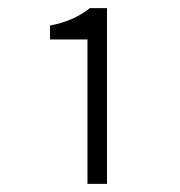

<svg xmlns="http://www.w3.org/2000/svg" viewBox="-20 -899 443 472"><path d="M195 -447H243V-879H201C174 -858 146 -845 103 -836V-802H195Z"/></svg>

Font: Noto Sans TC Light
Style: Regular
Weight: 300
Designer: Ryoko NISHIZUKA 西塚涼子 (kana, bopomofo & ideographs); Paul D. Hunt (Latin, Greek & Cyrillic); Sandoll Communications 산돌커뮤니
Foundry: Adobe
Version: Version 2.004;hotconv 1.0.118;makeotfexe 2.5.65603